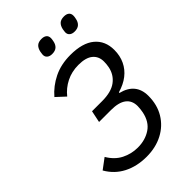

<svg xmlns="http://www.w3.org/2000/svg" viewBox="-264 -990 1100 1100"><g transform="rotate(-45 285.5 -440.0)"><path d="M245 12Q167 12 106.5 -19Q46 -50 11 -111L74 -158Q104 -107 149.5 -84Q195 -61 247 -61Q307 -61 351.5 -90.5Q396 -120 409 -184Q411 -196 412.5 -207Q414 -218 414 -230Q414 -275 383 -298.5Q352 -322 290 -322H193L208 -394H290Q364 -394 404 -424Q444 -454 454 -505Q456 -515 457 -526Q458 -537 458 -547Q458 -589 429 -613Q400 -637 341 -637Q286 -637 241.5 -614.5Q197 -592 167 -554L113 -604Q154 -652 213 -681Q272 -710 348 -710Q446 -710 496.5 -668Q547 -626 547 -552Q547 -505 529 -467Q511 -429 477 -402.5Q443 -376 394 -362L393 -357Q446 -344 472.5 -311.5Q499 -279 499 -228Q499 -156 466.5 -102Q434 -48 376.5 -18Q319 12 245 12ZM279 -787Q260 -787 248.5 -796Q237 -805 237 -822Q237 -826 238 -831Q239 -836 240 -845Q245 -868 258 -880Q271 -892 296 -892Q316 -892 327 -883Q338 -874 338 -857Q338 -853 337.5 -848Q337 -843 335 -834Q331 -812 317.5 -799.5Q304 -787 279 -787ZM461 -787Q442 -787 430.5 -796Q419 -805 419 -822Q419 -826 420 -831Q421 -836 422 -845Q427 -868 440 -880Q453 -892 478 -892Q498 -892 509 -883Q520 -874 520 -857Q520 -853 519.5 -848Q519 -843 517 -834Q513 -812 499.5 -799.5Q486 -787 461 -787Z"/></g></svg>

Font: IBM Plex Sans
Style: Italic
Weight: 400
Italic angle: -11.31°
Designer: Mike Abbink, Paul van der Laan, Pieter van Rosmalen
Foundry: Bold Monday
Version: Version 3.201